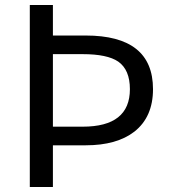

<svg xmlns="http://www.w3.org/2000/svg" viewBox="-20 -753 691 773"><path d="M100 -733H193V-610H325Q596 -610 596 -394Q596 -282 521 -223Q450 -168 325 -168H193V0H100ZM313 -243Q503 -243 503 -394Q503 -472 456 -505Q412 -535 313 -535H193V-243Z"/></svg>

Font: Source Han Sans K Regular
Style: Regular
Weight: 400
Designer: Ryoko NISHIZUKA  (kana & ideographs); Paul D. Hunt (Latin, Greek & Cyrillic); Wenlong ZHANG  (bopomofo); Sandoll Communi
Foundry: Adobe Systems Incorporated
Version: Version 1.00 July 18, 2014, initial release